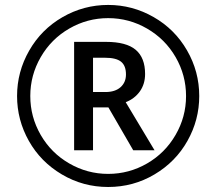

<svg xmlns="http://www.w3.org/2000/svg" viewBox="-20 -744 872 774"><path d="M355 -373H404.8Q444.3 -373 466.1 -392.6Q487.8 -412.1 487.8 -443.8Q487.8 -479.5 467.8 -495.4Q447.8 -511.2 403.8 -511.2H355ZM564.9 -445.8Q564.9 -405.3 543.9 -375.7Q522.9 -346.2 486.8 -332L603 -138.2H517.1L417 -311H355V-138.2H278.8V-575.2H407.2Q489.3 -575.2 527.1 -543.2Q564.9 -511.2 564.9 -445.8ZM48.8 -356.9Q48.8 -454.6 97.7 -540Q146.5 -625.5 231.9 -674.8Q317.4 -724.1 416 -724.1Q513.7 -724.1 599.1 -675.3Q684.6 -626.5 733.9 -541Q783.2 -455.6 783.2 -356.9Q783.2 -260.7 735.8 -176.3Q688.5 -91.8 603 -41Q517.6 9.8 416 9.8Q314.9 9.8 229.5 -40.8Q144 -91.3 96.4 -175.8Q48.8 -260.3 48.8 -356.9ZM102.1 -356.9Q102.1 -272.9 144 -200.2Q186 -127.4 259 -85.2Q332 -43 416 -43Q500 -43 572.8 -85Q645.5 -127 687.7 -200Q730 -272.9 730 -356.9Q730 -440.9 688 -513.7Q646 -586.4 573 -628.7Q500 -670.9 416 -670.9Q332 -670.9 259.3 -628.9Q186.5 -586.9 144.3 -513.9Q102.1 -440.9 102.1 -356.9Z"/></svg>

Font: Noto Sans Historic
Style: Regular
Weight: 400
Designer: Monotype Design Team
Foundry: Monotype Imaging Inc.
Version: Version 0.71 uh